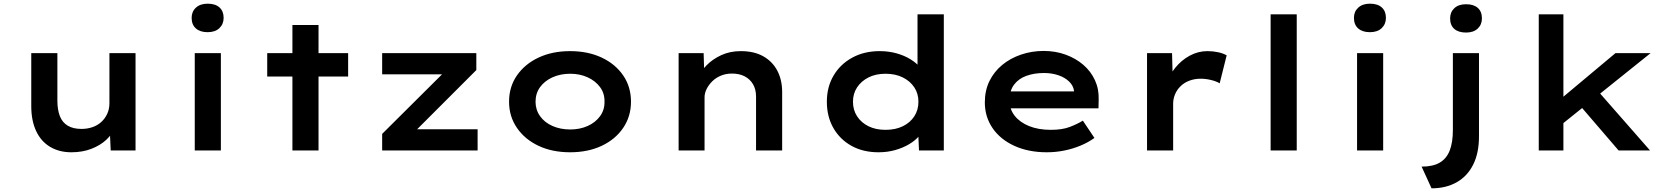

<svg xmlns="http://www.w3.org/2000/svg" viewBox="-20 -818 9073 1044"><path d="M368 10Q302 10 252.5 -19.5Q203 -49 176.5 -105.5Q150 -162 150 -241V-529H292V-271Q292 -221 305.5 -186.5Q319 -152 348.5 -134.5Q378 -117 423 -117Q455 -117 482.5 -126.5Q510 -136 530.5 -154.5Q551 -173 563 -199Q575 -225 575 -257V-529H717V0H582L577 -109L603 -121Q590 -88 558 -58Q526 -28 477.5 -9Q429 10 368 10Z M1039 0V-529H1181V0ZM1109 -643Q1068 -643 1045 -663.5Q1022 -684 1022 -721Q1022 -755 1045.5 -776.5Q1069 -798 1109 -798Q1151 -798 1173.5 -777.5Q1196 -757 1196 -721Q1196 -687 1173 -665Q1150 -643 1109 -643Z M1570 0V-682H1712V0ZM1433 -402V-529H1873V-402Z M2058 0V-90L2422 -452L2433 -414H2058V-529H2570V-437L2217 -84L2203 -115H2577V0Z M3080 10Q2983 10 2908.5 -25Q2834 -60 2791 -122.5Q2748 -185 2748 -265Q2748 -346 2791 -408Q2834 -470 2908.5 -505Q2983 -540 3080 -540Q3177 -540 3251.5 -505Q3326 -470 3368.5 -408Q3411 -346 3411 -265Q3411 -185 3368.5 -122.5Q3326 -60 3251.5 -25Q3177 10 3080 10ZM3081 -114Q3133 -114 3175.5 -133Q3218 -152 3243 -186.5Q3268 -221 3267 -265Q3268 -310 3243 -344Q3218 -378 3175.5 -397.5Q3133 -417 3081 -417Q3027 -417 2984 -397.5Q2941 -378 2916.5 -344Q2892 -310 2892 -265Q2892 -221 2916.5 -186.5Q2941 -152 2984 -133Q3027 -114 3081 -114Z M3670 0V-529H3806L3810 -395L3772 -387Q3787 -427 3820.5 -461.5Q3854 -496 3901.5 -518Q3949 -540 4008 -540Q4081 -540 4131 -511.5Q4181 -483 4207 -433Q4233 -383 4233 -317V0H4091V-293Q4091 -332 4074.5 -360Q4058 -388 4029 -403Q4000 -418 3960 -418Q3927 -418 3899.5 -406.5Q3872 -395 3852.5 -375.5Q3833 -356 3822 -333.5Q3811 -311 3811 -289V0H3741Q3709 0 3691.5 0Q3674 0 3670 0Z M4757 10Q4673 10 4610 -25Q4547 -60 4511.5 -122Q4476 -184 4476 -265Q4476 -345 4512.5 -407Q4549 -469 4614 -504.5Q4679 -540 4763 -540Q4812 -540 4855 -528Q4898 -516 4931 -495.5Q4964 -475 4983.5 -451Q5003 -427 5005 -402L4969 -395V-740H5112V0H4977L4971 -135L4999 -127Q4997 -102 4977 -78Q4957 -54 4923.5 -34Q4890 -14 4847.5 -2Q4805 10 4757 10ZM4795 -112Q4849 -112 4889 -131.5Q4929 -151 4951.5 -185.5Q4974 -220 4974 -265Q4974 -309 4951.5 -343Q4929 -377 4889 -397Q4849 -417 4795 -417Q4742 -417 4702.5 -397Q4663 -377 4640.5 -343Q4618 -309 4618 -265Q4618 -220 4640.5 -185.5Q4663 -151 4702.5 -131.5Q4742 -112 4795 -112Z M5672 10Q5572 10 5495.5 -25Q5419 -60 5377 -121.5Q5335 -183 5335 -261Q5335 -326 5360 -377Q5385 -428 5429 -464.5Q5473 -501 5531.5 -521Q5590 -541 5655 -541Q5719 -541 5774 -521Q5829 -501 5870 -466Q5911 -431 5933.5 -382.5Q5956 -334 5954 -277L5953 -229H5438L5415 -321H5836L5820 -302V-324Q5816 -353 5793 -375Q5770 -397 5734.5 -409Q5699 -421 5657 -421Q5603 -421 5560.5 -405.5Q5518 -390 5493.5 -357Q5469 -324 5469 -272Q5469 -225 5497 -189Q5525 -153 5575.5 -132.5Q5626 -112 5694 -112Q5756 -112 5797.5 -128Q5839 -144 5868 -162L5931 -68Q5898 -44 5856 -26.5Q5814 -9 5767.5 0.5Q5721 10 5672 10Z M6217 0V-529H6353L6358 -342L6321 -356Q6336 -407 6370 -449Q6404 -491 6449.5 -515.5Q6495 -540 6545 -540Q6576 -540 6603.5 -534Q6631 -528 6650 -517L6612 -365Q6594 -376 6565 -383Q6536 -390 6509 -390Q6475 -390 6446.5 -379Q6418 -368 6398.5 -348.5Q6379 -329 6369 -304.5Q6359 -280 6359 -255V0Z M6889 0V-740H7031V0Z M7359 0V-529H7501V0ZM7429 -643Q7388 -643 7365 -663.5Q7342 -684 7342 -721Q7342 -755 7365.5 -776.5Q7389 -798 7429 -798Q7471 -798 7493.5 -777.5Q7516 -757 7516 -721Q7516 -687 7493 -665Q7470 -643 7429 -643Z M7764 206 7710 88Q7772 88 7809 66Q7846 44 7863 0Q7880 -44 7880 -111V-529H8022V-77Q8022 15 7990 78Q7958 141 7900 173.5Q7842 206 7764 206ZM7952 -641Q7910 -641 7887.5 -661Q7865 -681 7865 -718Q7865 -752 7888 -773.5Q7911 -795 7952 -795Q7993 -795 8015.5 -775Q8038 -755 8038 -718Q8038 -684 8015 -662.5Q7992 -641 7952 -641Z M8470 -140 8439 -257 8764 -529H8955ZM8347 0V-740H8481V0ZM8781 0 8543 -277 8639 -357 8952 0Z"/></svg>

Font: Lexend Mega SemiBold
Style: Regular
Weight: 600
Designer: Bonnie Shaver-Troup, Thomas Jockin
Foundry: Lexend
Version: Version 1.007